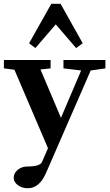

<svg xmlns="http://www.w3.org/2000/svg" viewBox="-20 -772 581 1012"><path d="M166.5 -518.6 133.3 -543.9 250.5 -752H299.3L416 -543.9L381.3 -518.6L273.9 -643.6ZM126 220.2Q96.2 220.2 74.2 203.9Q52.2 187.5 52.2 165Q52.2 141.1 73.2 123.3Q94.2 105.5 126.5 105.5Q190.4 105.5 201.2 82L232.9 9.3L56.2 -404.3L0.5 -411.6V-455.6H246.6V-411.6L193.4 -405.8L301.3 -150.9L407.7 -400.4L314.5 -411.6V-455.6H535.6V-411.6L458 -400.4L222.2 140.6Q187.5 220.2 126 220.2Z"/></svg>

Font: Elstob 6pt
Style: Bold
Weight: 700
Designer: Peter S. Baker
Version: Version 1.015